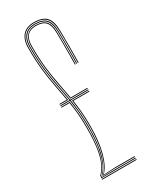

<svg xmlns="http://www.w3.org/2000/svg" viewBox="-208 -854 723 905"><g transform="rotate(-30 154.0 -402.0)"><path d="M60 -8V-11Q81.5 -28.2 96.4 -59.5Q111.2 -90.8 119.1 -137.9Q127 -185 127 -250Q127 -294 123.5 -329.9Q120 -365.8 114.5 -398H64V-402H114Q106.5 -446.5 97.6 -490Q88.8 -533.5 82.4 -586.1Q76 -638.8 76 -711Q76 -752 95.4 -774Q114.8 -796 151 -796Q193 -796 212 -776.2Q231 -756.5 232 -710.8Q232.5 -690.5 232.6 -656.5Q232.8 -622.5 232.6 -588.5Q232.5 -554.5 232 -534H228Q228.5 -554.5 228.8 -588.4Q229 -622.2 228.9 -656.2Q228.8 -690.2 228 -710.8Q226.8 -754.2 208.9 -773.1Q191 -792 151 -792Q116.8 -792 98.4 -771Q80 -750 80 -711Q80 -639 86.4 -586.5Q92.8 -534 101.6 -490.5Q110.5 -447 118 -402H216V-398H118.8Q124 -366 127.5 -330Q131 -294 131 -250Q131 -155.2 114 -97.6Q97 -40 66.2 -12.2V-11L120.8 -12H248V-8ZM64 -406V-410H104.2Q96.8 -452.5 88.4 -494.9Q80 -537.2 74 -589Q68 -640.8 68 -711Q68 -755.8 89.5 -779.9Q111 -804 151 -804Q197.2 -804 218.1 -782.5Q239 -761 240 -711Q240.5 -690.5 240.6 -656.5Q240.8 -622.5 240.6 -588.5Q240.5 -554.5 240 -534H236Q236.5 -554.5 236.8 -588.5Q237 -622.5 236.9 -656.5Q236.8 -690.5 236 -711Q234.5 -758.8 214.8 -779.4Q195 -800 151 -800Q113 -800 92.5 -777Q72 -754 72 -711Q72 -639.8 78.1 -587.5Q84.2 -535.2 92.9 -492.4Q101.5 -449.5 109 -406ZM121.5 -406Q114 -450.5 105.2 -493.8Q96.5 -537 90.2 -588.9Q84 -640.8 84 -711Q84 -748.2 101.4 -768.1Q118.8 -788 151 -788Q189 -788 206 -770.1Q223 -752.2 224 -710.5Q224.5 -690.2 224.6 -656.2Q224.8 -622.2 224.6 -588.4Q224.5 -554.5 224 -534H220Q220.5 -554.5 220.8 -588.4Q221 -622.2 220.9 -656.2Q220.8 -690.2 220 -710.5Q219 -750 202.9 -767Q186.8 -784 151 -784Q88 -784 88 -711Q88 -642 94.1 -590.8Q100.2 -539.5 108.9 -496.8Q117.5 -454 125 -410H216V-406ZM60 -16V-20Q77.5 -35 90.8 -61.8Q104 -88.5 111.5 -133.9Q119 -179.2 119 -250Q119 -291.2 115.9 -325.4Q112.8 -359.5 107.8 -390H64V-394H111.2Q116.2 -362.5 119.6 -327.6Q123 -292.8 123 -250Q123 -153.2 107.2 -97.2Q91.5 -41.2 60 -16ZM73.8 -13.8V-15.8Q102.5 -44 118.8 -103.2Q135 -162.5 135 -250Q135 -292.8 131.8 -327.8Q128.5 -362.8 123.5 -394H216V-390H128.2Q133 -359.8 136 -325.5Q139 -291.2 139 -250Q139 -163.8 123.2 -105.2Q107.5 -46.8 79 -17.8V-16.8L142 -20H248V-16H131.5ZM60 0V-4H248V0Z"/></g></svg>

Font: Big Shoulders Inline Thin
Style: Regular
Weight: 100
Designer: Patric King
Foundry: XO Type Co
Version: Version 2.002